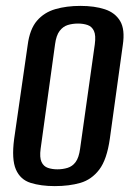

<svg xmlns="http://www.w3.org/2000/svg" viewBox="-20 -620 448 652"><path d="M166 12Q119 12 84 1Q49 -10 34 -44.5Q19 -79 28 -148L74 -467Q81 -521 105.5 -549.5Q130 -578 168 -589Q206 -600 253 -600Q301 -600 336 -588.5Q371 -577 388 -548.5Q405 -520 397 -467L353 -149Q343 -78 317 -44Q291 -10 253 1Q215 12 166 12ZM175 -45Q193 -45 209.5 -50Q226 -55 237 -70Q248 -85 252 -115L302 -470Q306 -500 299 -515Q292 -530 277.5 -535Q263 -540 245 -540Q226 -540 210 -535Q194 -530 182.5 -515Q171 -500 167 -470L118 -115Q114 -85 121 -70Q128 -55 142.5 -50Q157 -45 175 -45Z"/></svg>

Font: Alumni Sans Thin SemiBold
Style: Italic
Weight: 600
Italic angle: -8°
Version: Version 1.016